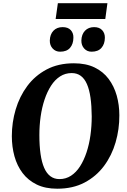

<svg xmlns="http://www.w3.org/2000/svg" viewBox="-20 -1138 772 1168"><path d="M328 10Q255.5 10 203.2 -15.5Q151 -41 117.5 -85.2Q84 -129.5 68 -187.2Q52 -245 52 -310Q52 -393.5 75.5 -472.5Q99 -551.5 146 -614.8Q193 -678 263.8 -715.5Q334.5 -753 429.5 -753Q502.5 -753 555 -727.8Q607.5 -702.5 640.8 -658Q674 -613.5 690 -556.8Q706 -500 706 -437Q706.5 -352 683.2 -272Q660 -192 612.8 -128.5Q565.5 -65 494.5 -27.5Q423.5 10 328 10ZM341.5 -48.5Q380.5 -48.5 412 -69Q443.5 -89.5 467 -126.2Q490.5 -163 506.5 -211.2Q522.5 -259.5 530.2 -315.2Q538 -371 538 -430Q537.5 -495 530.5 -544Q523.5 -593 509 -626.2Q494.5 -659.5 471.5 -676.5Q448.5 -693.5 416 -693.5Q377 -693.5 345.5 -673.2Q314 -653 290.5 -616.5Q267 -580 251 -532Q235 -484 227.2 -429Q219.5 -374 219.5 -316.5Q219.5 -250.5 226.8 -200.5Q234 -150.5 248.8 -116.8Q263.5 -83 286.8 -65.8Q310 -48.5 341.5 -48.5ZM345.5 -823.5Q318 -823.5 300.2 -843Q282.5 -862.5 283 -891.5Q284 -929 305 -951Q326 -973 361 -973Q394 -973 410.8 -954.5Q427.5 -936 426.5 -908Q426 -870 406 -846.8Q386 -823.5 345.5 -823.5ZM537 -823.5Q509.5 -823.5 492 -843Q474.5 -862.5 475 -891.5Q476 -929 497 -951Q518 -973 552.5 -973Q584.5 -973 601.5 -954.5Q618.5 -936 618 -908Q617.5 -870 597.2 -846.8Q577 -823.5 537 -823.5ZM332 -1118.5H633.5L620.5 -1022.5H318.5Z"/></svg>

Font: Merriweather ExtraBold
Style: Italic
Weight: 800
Italic angle: -7.8°
Version: Version 2.101